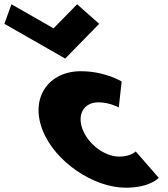

<svg xmlns="http://www.w3.org/2000/svg" viewBox="-273 -860 784 895"><path d="M-219.6 -840 -252.6 -749 30.9 -587 189.4 -749 86.4 -840 -23.5 -728ZM185.5 -383C238.5 -383 280.7 -359 280.7 -359L294.1 -480C294.1 -480 217.6 -528 103.6 -528C-45.4 -528 -133.4 -406 -75.2 -255C-17.5 -105 164.8 15 312.8 15C426.8 15 467.1 -31 467.1 -31L359.7 -154C359.7 -154 335.9 -130 282.9 -130C215.9 -130 139.3 -186 112 -257C85 -327 118.5 -383 185.5 -383Z"/></svg>

Font: Hussar
Style: BdOpOblFour
Weight: 700
Foundry: Cannot Into Space Fonts
Version: Version 2.00